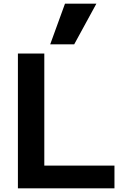

<svg xmlns="http://www.w3.org/2000/svg" viewBox="-20 -1020 673 1040"><path d="M77 0V-730H220V-123H600V0ZM382 -780H252L332 -1000H502Z"/></svg>

Font: M PLUS 1
Style: Bold
Weight: 700
Designer: Coji Morishita
Foundry: UNDERFOREST DESIGN
Version: Version 1.001